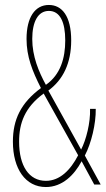

<svg xmlns="http://www.w3.org/2000/svg" viewBox="-20 -744 426 774"><path d="M177 -724C121 -724 87 -674 87 -587C87 -516 110 -458 145 -389C64 -329 32 -262 32 -173C32 -63 83 10 165 10C231 10 279 -38 309 -94L360 0H386L322 -117C348 -166 367 -245 366 -305H343C345 -249 327 -180 307 -141L175 -379C234 -422 267 -489 267 -581C267 -679 230 -724 177 -724ZM177 -700C222 -700 243 -655 243 -581C243 -510 224 -443 165 -402C136 -455 110 -517 110 -587C110 -656 133 -700 177 -700ZM156 -367 295 -118C264 -58 221 -15 165 -15C97 -15 57 -75 57 -173C57 -248 80 -311 156 -367Z"/></svg>

Font: Noto Sans Armenian ExtraCondensed Thin
Style: Regular
Weight: 100
Width: 2
Designer: Monotype Design Team
Foundry: Monotype Imaging Inc.
Version: Version 2.008